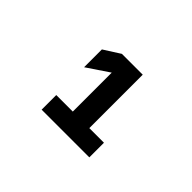

<svg xmlns="http://www.w3.org/2000/svg" viewBox="-77 -1121 854 854"><g transform="rotate(45 350.0 -694.0)"><path d="M222 -480H522V-572H430V-908H299L222 -859V-747L326 -817V-572H222Z"/></g></svg>

Font: Martian Mono Std Md
Style: Regular
Weight: 500
Monospace: yes
Designer: Roman Shamin
Foundry: Evil Martians
Version: Version 1.000